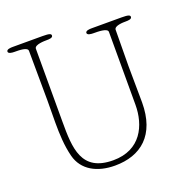

<svg xmlns="http://www.w3.org/2000/svg" viewBox="-146 -951 1046 1094"><g transform="rotate(-20 377.5 -403.5)"><path d="M170 -766C170 -791 233 -791 245 -791C261 -791 282 -792 282 -806C282 -816 273 -821 231 -821H49C37 -821 12 -820 12 -806C12 -793 35 -791 49 -791C77 -791 129 -791 129 -768C129 -667 131 -567 131 -467C131 -422 130 -377 130 -334C130 -261 133 -192 150 -125C174 -31 260 14 367 14C524 14 634 -74 634 -272C634 -345 632 -419 632 -492C632 -565 634 -638 634 -712C634 -737 692 -737 704 -737C720 -737 741 -738 741 -752C741 -762 732 -767 690 -767H508C496 -767 471 -766 471 -752C471 -739 494 -737 508 -737C536 -737 594 -737 594 -714V-272C594 -148 535 -18 368 -18C174 -18 170 -164 170 -323Z"/></g></svg>

Font: Life Savers
Style: Regular
Weight: 400
Designer: Pablo Impallari, Rodrigo Fuenzalida, Brenda Gallo
Foundry: Pablo Impallari, Rodrigo Fuenzalida, Brenda Gallo
Version: Version 3.000